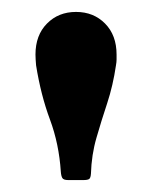

<svg xmlns="http://www.w3.org/2000/svg" viewBox="-20 -781 255 322"><path d="M174.5 -671.5Q169.5 -637.5 159.8 -608Q150 -578.5 141.8 -550Q133.5 -521.5 132.5 -489.5Q132 -482.5 129.5 -480.8Q127 -479 119.5 -479H94.5Q86.5 -479 84.5 -482.5Q82.5 -486 82 -493Q79 -539.5 63.8 -580.5Q48.5 -621.5 40.5 -671.5Q40 -677 39.8 -681Q39.5 -685 39.5 -689.5Q39.5 -722 58.8 -741.5Q78 -761 107.5 -761Q137 -761 156.2 -741.5Q175.5 -722 175.5 -689.5Q175.5 -685 175.5 -681Q175.5 -677 174.5 -671.5Z"/></svg>

Font: Besley* Condensed Semi
Style: Regular
Weight: 600
Width: 3
Designer: Owen Earl
Foundry: indestructible type*
Version: Version 3.000; ttfautohint (v1.8.3)